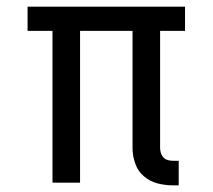

<svg xmlns="http://www.w3.org/2000/svg" viewBox="-20 -550 640 578"><path d="M501 8Q477 8 454 2Q431 -4 413 -19.5Q395 -35 387 -58Q379 -81 379 -104V-457H221V0H138V-457H63V-530H537V-457H462V-104Q462 -97 464.5 -89Q467 -81 472.5 -75.5Q478 -70 485.5 -68Q493 -66 501 -66H518V8Z"/></svg>

Font: Iosevka Mono
Style: Regular
Weight: 400
Designer: Belleve Invis
Foundry: Belleve Invis
Version: Version 11.1.1